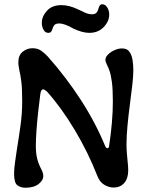

<svg xmlns="http://www.w3.org/2000/svg" viewBox="-20 -870 688 900"><path d="M99 10Q77 10 61.5 -1.5Q46 -13 46 -56Q46 -78 50.5 -109.5Q55 -141 60 -175Q68 -223 76 -280.5Q84 -338 84 -395Q84 -455 80 -487Q76 -519 71 -539Q69 -550 67.5 -559Q66 -568 66 -579Q66 -611 86.5 -627.5Q107 -644 132 -644Q157 -644 174 -631.5Q191 -619 204 -605Q290 -508 359 -401.5Q428 -295 474 -183Q479 -175 483 -175Q489 -175 491 -183Q509 -300 509 -395Q509 -452 504.5 -485.5Q500 -519 493.5 -537.5Q487 -556 481 -567Q478 -574 476 -579.5Q474 -585 474 -590Q474 -602 486.5 -614.5Q499 -627 517 -635Q535 -643 552 -643Q576 -643 587 -627Q598 -611 601.5 -587.5Q605 -564 605 -540Q605 -513 600 -470Q595 -427 588.5 -377.5Q582 -328 577.5 -280Q573 -232 573 -195Q573 -174 574.5 -154Q576 -134 578 -115Q581 -90 581 -71Q581 -34 562.5 -12.5Q544 9 512 9Q490 9 468.5 -4Q447 -17 436 -46Q393 -156 330.5 -260.5Q268 -365 200 -441Q189 -451 182 -451Q172 -451 169 -429Q164 -391 159 -346Q154 -301 151 -258.5Q148 -216 148 -186Q148 -152 154 -127.5Q160 -103 172 -80Q183 -60 183 -44Q183 -25 161 -7.5Q139 10 99 10ZM206 -716Q192 -716 184 -730.5Q176 -745 176 -763Q176 -793 200 -819.5Q224 -846 268 -846Q304 -846 346 -826Q362 -818 379 -810.5Q396 -803 411 -803Q427 -803 433.5 -812Q440 -821 442 -831Q444 -839 448 -844.5Q452 -850 460 -850Q473 -850 482.5 -835.5Q492 -821 492 -802Q492 -770 466 -743Q440 -716 399 -716Q381 -716 362 -721.5Q343 -727 324 -736Q305 -747 288 -753.5Q271 -760 257 -760Q241 -760 234.5 -752Q228 -744 226 -735Q224 -728 220 -722Q216 -716 206 -716Z"/></svg>

Font: Akaya Kanadaka
Style: Regular
Weight: 400
Designer: Vaishnavi Murthy Yerkadithaya, Juan Luis Blanco Aristondo
Version: Version 1.002; ttfautohint (v1.8.3)